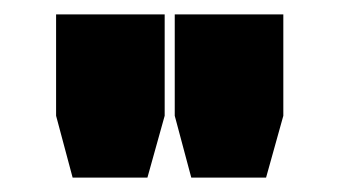

<svg xmlns="http://www.w3.org/2000/svg" viewBox="-20 -734 470 267"><path d="M81 -487 58 -573V-714H209V-573L185 -487ZM246 -487 223 -573V-714H374V-573L350 -487Z"/></svg>

Font: Tourney Expanded Black
Style: Regular
Weight: 900
Width: 7
Designer: Tyler Finck
Foundry: Etcetera Type Co
Version: Version 1.010; ttfautohint (v1.8.3)